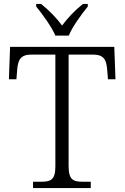

<svg xmlns="http://www.w3.org/2000/svg" viewBox="-20 -951 630 971"><path d="M260 -771H328C346 -816 393 -880 424 -918V-931H399C356 -896 324 -862 294 -822C264 -862 231 -896 188 -931H163V-918C194 -880 241 -816 260 -771ZM147 0H439V-32H398C350 -32 327 -42 327 -111V-675H449C506 -675 518 -648 522 -599L526 -550H564L558 -714H31L25 -550H63L67 -599C71 -648 84 -675 139 -675H260V-109C260 -41 236 -32 189 -32H147Z"/></svg>

Font: Noto Serif Tamil Light
Style: Italic
Weight: 300
Italic angle: -12°
Designer: Indian Type Foundry, Tom Grace, and the Monotype Design Team
Foundry: Monotype Imaging Inc.
Version: Version 2.003